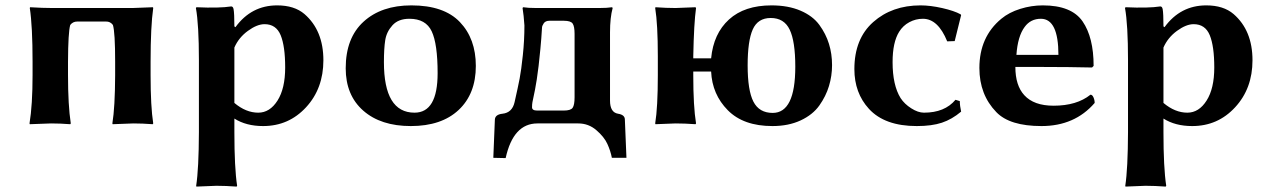

<svg xmlns="http://www.w3.org/2000/svg" viewBox="-20 -459 4720 714"><path d="M540 -229V-179.2Q540 -63 549.8 0L547.9 2.9Q509.8 0 476.1 0Q476.1 0 398.9 2.9L397.9 0Q407.7 -60.1 408.2 -179.2V-229Q408.2 -338.9 399.9 -366.2Q390.1 -379.4 374 -378.9H267.1Q251 -378.9 241.2 -366.2Q233.4 -339.4 232.9 -229V-180.2Q232.9 -67.4 243.2 0L241.2 2.9Q204.1 0 169.9 0Q169.9 0 90.8 2.9L89.8 0Q101.1 -68.8 101.1 -180.2V-229Q101.1 -361.8 90.8 -429.2L91.8 -432.1Q139.6 -429.2 173.8 -429.2H473.1Q473.1 -429.2 548.8 -432.1L549.8 -429.2Q540 -360.8 540 -229Z M851.6 -282.2V-76.2Q894.5 -40 940.4 -40Q983.4 -40 1012 -85Q1040.5 -129.9 1040.5 -208Q1040.5 -287.1 1023.7 -328.1Q1006.8 -369.1 963.9 -369.1Q936 -369.1 901.9 -344.2Q867.7 -319.3 851.6 -282.2ZM855.5 -357.9Q914.6 -439 1010.7 -439Q1074.7 -439 1112.3 -406.7Q1182.6 -345.7 1182.6 -234.9Q1182.6 -129.9 1118.2 -60.1Q1053.7 9.8 958.5 9.8Q895.5 9.8 851.6 -18.1V32.2Q851.6 165 861.8 231.9L859.9 234.9Q818.8 231.9 784.7 231.9L710.4 234.9L709.5 231.9Q719.2 168.9 719.7 32.2V-234.9Q719.7 -367.7 708.5 -429.2L710.4 -432.1Q795.4 -428.2 839.8 -435.1Q846.7 -435.1 848.6 -424.8Q851.6 -409.2 851.6 -360.8Z M1265.6 -205.1Q1265.6 -317.9 1332 -378.4Q1398.4 -439 1509.8 -439Q1630.9 -439 1690.2 -377Q1749.5 -314.9 1749.5 -213.9Q1749.5 -109.9 1685.5 -50Q1621.6 9.8 1507.8 9.8Q1396 9.8 1330.8 -47.6Q1265.6 -105 1265.6 -205.1ZM1502.4 -389.2Q1461.4 -389.2 1439.5 -365Q1417.5 -340.8 1412.6 -309.8Q1407.7 -278.8 1407.7 -228Q1407.7 -40 1521.5 -40Q1607.4 -40 1607.4 -187Q1607.4 -295.9 1585.4 -342.5Q1563.5 -389.2 1502.4 -389.2Z M1958.5 -60.1Q1958.5 -47.9 1977.5 -47.9H2076.7Q2102.5 -47.9 2109.6 -58.3Q2116.7 -68.8 2116.7 -97.2V-333Q2116.7 -360.8 2109.6 -371.3Q2102.5 -381.8 2076.7 -381.8H2023.4Q2008.3 -381.8 2002 -372.3Q1995.6 -362.8 1995.6 -356Q1993.2 -314.5 1989.5 -276.6Q1985.8 -238.8 1982.9 -213.6Q1980 -188.5 1976.1 -163.3Q1972.2 -138.2 1969.7 -126.2Q1967.3 -114.3 1963.9 -97.9Q1960.4 -81.5 1960 -79.1Q1958.5 -71.3 1958.5 -60.1ZM1930.2 -364.3Q1927.7 -402.3 1923.3 -429.2L1925.3 -432.1Q1943.4 -429.2 1973.6 -429.2H2208.5Q2238.3 -429.2 2256.3 -432.1L2258.3 -429.2Q2248.5 -393.1 2248.5 -338.9V-85Q2248.5 -41 2278.3 -36.1Q2303.2 -32.2 2303.7 -15.1L2309.6 127.9H2255.4Q2250.5 102.1 2238.5 75.9Q2226.6 49.8 2197.5 24.9Q2168.5 0 2130.4 0H1978.5Q1888.7 0 1860.4 128.9L1814.5 127.9L1820.3 -14.2Q1821.3 -33.2 1848.6 -36.1Q1884.8 -40 1893.6 -79.1Q1906.2 -134.8 1912.4 -166.7Q1918.5 -198.7 1924.3 -253.7Q1930.2 -308.6 1930.2 -364.3Z M2846.2 -392.1Q2798.3 -392.1 2779.3 -349.6Q2760.3 -307.1 2760.3 -215.8Q2760.3 -123 2781.7 -81.1Q2803.2 -39.1 2853.5 -39.1Q2937.5 -39.1 2937.5 -210.9Q2937.5 -305.2 2916.7 -348.6Q2896 -392.1 2846.2 -392.1ZM2426.3 -250Q2426.3 -369.1 2416.5 -429.2L2417.5 -432.1Q2457.5 -429.2 2492.2 -429.2L2566.4 -432.1L2568.4 -429.2Q2560.5 -373 2558.1 -250V-242.2H2624.5Q2633.3 -334 2690.9 -386.5Q2748.5 -439 2849.1 -439Q2911.1 -439 2956.8 -419.4Q3002.4 -399.9 3026.9 -366.5Q3051.3 -333 3062.7 -295.9Q3074.2 -258.8 3074.2 -216.8Q3074.2 -176.8 3062.7 -138.9Q3051.3 -101.1 3026.9 -66.7Q3002.4 -32.2 2957.3 -11.2Q2912.1 9.8 2852.5 9.8Q2744.6 9.8 2686.5 -49.1Q2628.4 -107.9 2624.5 -192.9H2558.1V-179.2Q2558.1 -63 2568.4 0L2566.4 2.9Q2526.4 0 2492.2 0L2417.5 2.9L2416.5 0Q2426.3 -60.1 2426.3 -179.2Z M3412.1 -389.2Q3385.3 -389.2 3361.6 -376.5Q3337.9 -363.8 3323.7 -340.8Q3299.3 -301.8 3299.3 -228Q3299.3 -142.1 3329.1 -94.2Q3343.3 -72.3 3368.7 -56.2Q3394 -40 3416 -40Q3493.2 -40 3533.2 -87.9L3549.3 -83Q3549.3 -65.9 3554.2 -43.9Q3520 -15.1 3482.7 -2.7Q3445.3 9.8 3389.2 9.8Q3270 9.8 3211.4 -54.2Q3157.2 -113.3 3157.2 -202.1Q3157.2 -314.9 3227.3 -377Q3297.4 -439 3403.3 -439Q3439.5 -439 3483.9 -429Q3528.3 -418.9 3552.2 -405.8L3554.2 -402.8L3530.3 -306.2L3502.4 -305.2Q3468.3 -389.2 3412.1 -389.2Z M3759.8 -254.9H3916Q3916 -388.7 3851.1 -389.2Q3812.5 -389.2 3790.5 -358.9Q3764.6 -324.2 3759.8 -254.9ZM4035.2 -106.9Q4042 -106.9 4046.4 -96.9Q4050.8 -86.9 4050.8 -76.2Q3976.6 9.8 3853 9.8Q3734.9 9.8 3685.1 -42Q3622.1 -106.9 3622.1 -206.1Q3622.1 -321.8 3703.6 -389.2Q3732.4 -413.1 3773.9 -426Q3815.4 -439 3857.9 -439Q3964.8 -439 4005.9 -379.4Q4046.9 -319.8 4046.9 -213.9L4041 -208Q3955.1 -210 3855.5 -210H3755.9Q3755.9 -141.1 3789.1 -105Q3824.7 -65.9 3897.9 -65.9Q3984.4 -65.9 4035.2 -106.9Z M4306.6 -282.2V-76.2Q4349.6 -40 4395.5 -40Q4438.5 -40 4467 -85Q4495.6 -129.9 4495.6 -208Q4495.6 -287.1 4478.8 -328.1Q4461.9 -369.1 4418.9 -369.1Q4391.1 -369.1 4356.9 -344.2Q4322.8 -319.3 4306.6 -282.2ZM4310.5 -357.9Q4369.6 -439 4465.8 -439Q4529.8 -439 4567.4 -406.7Q4637.7 -345.7 4637.7 -234.9Q4637.7 -129.9 4573.2 -60.1Q4508.8 9.8 4413.6 9.8Q4350.6 9.8 4306.6 -18.1V32.2Q4306.6 165 4316.9 231.9L4314.9 234.9Q4273.9 231.9 4239.7 231.9L4165.5 234.9L4164.6 231.9Q4174.3 168.9 4174.8 32.2V-234.9Q4174.8 -367.7 4163.6 -429.2L4165.5 -432.1Q4250.5 -428.2 4294.9 -435.1Q4301.8 -435.1 4303.7 -424.8Q4306.6 -409.2 4306.6 -360.8Z"/></svg>

Font: Linux Biolinum
Style: Bold
Weight: 700
Designer: Philipp H. Poll
Foundry: Philipp H. Poll
Version: Version 1.3.2 ; ttfautohint (v0.9)